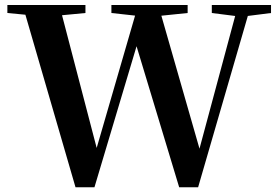

<svg xmlns="http://www.w3.org/2000/svg" viewBox="-20 -761 1131 784"><path d="M288.3 3.6 72.2 -740.5H222.4L383.3 -124.2H365.3L369.6 -139.2L544.1 -740.5H626.4L804.4 -119.7H786.7L789.9 -136.5L952.3 -740.5H1004.9L789 3.6H711.6L527.8 -604.6H547.2L543 -590.3L365.7 3.6ZM10.1 -707.9V-740.5H328.9V-707.9L184.9 -694.2H154ZM434.9 -707.9V-740.5H746.2V-707.9L613 -694.2H559.6ZM844.9 -707.9V-740.5H1086.7V-707.9L978.8 -694.2H952.7Z"/></svg>

Font: Noto Serif HK ExtraLight
Style: Regular
Weight: 200
Designer: Ryoko NISHIZUKA 西塚涼子 (kana & ideographs); Frank Grießhammer (Latin, Greek & Cyrillic); Wenlong ZHANG 张文龙 (bopomofo); San
Foundry: Adobe
Version: Version 2.002-H1;hotconv 1.1.0;makeotfexe 2.6.0